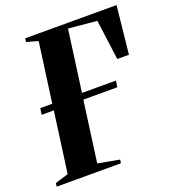

<svg xmlns="http://www.w3.org/2000/svg" viewBox="-149 -846 856 950"><g transform="rotate(-20 279.0 -371.5)"><path d="M-13.5 0 -10.5 -18.5 59 -39.5 102.5 -359.5H38.5L43.5 -393H106.5L149.5 -707.5L89 -724.5L91.5 -743H572.5L546 -491H484.5L456.5 -702L307 -716L263 -393H442L437 -359.5H258L214.5 -39.5L328 -18.5L325 0Z"/></g></svg>

Font: Merriweather 144pt
Style: Bold Italic
Weight: 700
Italic angle: -7.8°
Version: Version 2.101